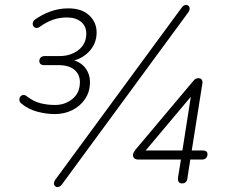

<svg xmlns="http://www.w3.org/2000/svg" viewBox="-20 -743 917 781"><path d="M203 -279Q169 -279 132.5 -288.5Q96 -298 68 -321Q60 -327 59 -335Q58 -343 62 -349Q66 -355 73.5 -356.5Q81 -358 91 -350Q117 -330 145 -323Q173 -316 204 -316Q244 -316 274 -340Q304 -364 305 -406Q306 -439 283.5 -458.5Q261 -478 218 -478H160Q150 -478 145 -482.5Q140 -487 140 -494Q140 -504 146 -509.5Q152 -515 162 -515H223Q267 -515 298.5 -539Q330 -563 331 -604Q332 -635 310.5 -653.5Q289 -672 252 -672Q222 -672 195 -662.5Q168 -653 142 -634Q133 -628 126 -629.5Q119 -631 115.5 -637Q112 -643 113.5 -650.5Q115 -658 123 -664Q151 -684 185.5 -696.5Q220 -709 258 -709Q313 -709 343.5 -680Q374 -651 373 -608Q372 -565 342.5 -533.5Q313 -502 268 -494L269 -501Q308 -492 327.5 -466Q347 -440 346 -405Q345 -368 325.5 -339.5Q306 -311 274 -295Q242 -279 203 -279ZM232 7Q227 14 221 16.5Q215 19 210 17.5Q205 16 202 12Q199 8 199.5 1.5Q200 -5 205 -12L719 -712Q724 -719 730 -721.5Q736 -724 741 -722.5Q746 -721 749 -717Q752 -713 751.5 -706.5Q751 -700 746 -693ZM721 3Q711 3 707 -3Q703 -9 704 -20L716 -94H543Q533 -94 527 -98.5Q521 -103 521 -113Q521 -118 524 -123Q527 -128 531 -134L764 -411Q769 -418 774.5 -421.5Q780 -425 787 -425Q796 -425 800.5 -419Q805 -413 803 -402L760 -131H804Q814 -131 819 -127Q824 -123 824 -116Q824 -106 818 -100Q812 -94 802 -94H754L742 -16Q741 -7 735.5 -2Q730 3 721 3ZM722 -131 759 -367H771L560 -116L559 -131Z"/></svg>

Font: Nunito ExtraLight
Style: Italic
Weight: 200
Italic angle: -9°
Designer: Vernon Adams
Foundry: Vernon Adams
Version: Version 3.602